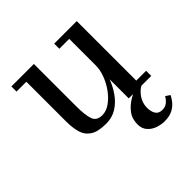

<svg xmlns="http://www.w3.org/2000/svg" viewBox="-175 -608 966 966"><g transform="rotate(-45 308.0 -125.0)"><path d="M577 137Q570 151 556.8 168Q543.5 185 521 197.2Q498.5 209.5 462.5 209.5Q437 209.5 412.2 200.5Q387.5 191.5 371 172.5Q354.5 153.5 354.5 123.5Q354.5 83.5 376.5 55.2Q398.5 27 430.5 8.8Q462.5 -9.5 493 -19.5L506 0Q483 12.5 465.2 39.2Q447.5 66 447.5 98.5Q447.5 126 458.5 143.5Q469.5 161 495 161Q516.5 161 531 148.8Q545.5 136.5 553.5 121ZM201 -460V-159Q201 -96 211.8 -65Q222.5 -34 262.5 -34Q291 -34 318.2 -53.2Q345.5 -72.5 367.8 -103Q390 -133.5 403 -168.2Q416 -203 416 -234.5V-423.5H345.5V-460H506V-36.5H576V0H416V-136Q402.5 -99.5 379.2 -66Q356 -32.5 322.8 -11.2Q289.5 10 245.5 10Q187.5 10 158.5 -9.8Q129.5 -29.5 120.2 -63.5Q111 -97.5 111 -141V-423.5H41V-460Z"/></g></svg>

Font: Bodoni* 06pt
Style: Regular
Weight: 400
Version: Version 2.3